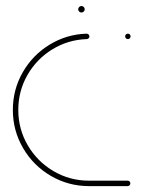

<svg xmlns="http://www.w3.org/2000/svg" viewBox="-20 -633 480 653"><path d="M23.7 -259.3Q23.7 -328.1 57.2 -386.9Q90.7 -445.6 148.3 -480.9Q205.9 -516.3 274.4 -518.5Q278.1 -518.5 281.1 -515.7Q284.1 -513 284.1 -509.3Q284.1 -505.6 281.5 -502.8Q278.9 -500 274.8 -500Q211.1 -497.8 157.8 -465Q104.4 -432.2 73.3 -377.8Q42.2 -323.3 42.2 -259.3Q42.2 -193.7 74.6 -138.5Q107 -83.3 162.2 -50.9Q217.4 -18.5 283 -18.5H414.1Q418.1 -18.5 420.7 -15.9Q423.3 -13.3 423.3 -9.3Q423.3 -5.6 420.7 -2.8Q418.1 0 414.1 0H283Q212.6 0 153 -34.8Q93.3 -69.6 58.5 -129.3Q23.7 -188.9 23.7 -259.3ZM405.6 -509.3Q405.6 -513.3 408.3 -515.9Q411.1 -518.5 414.8 -518.5Q418.9 -518.5 421.5 -515.9Q424.1 -513.3 424.1 -509.3Q424.1 -505.6 421.5 -502.8Q418.9 -500 414.8 -500Q411.1 -500 408.3 -502.8Q405.6 -505.6 405.6 -509.3ZM245.9 -601.5Q245.9 -605.9 249.3 -609.3Q252.6 -612.6 257 -612.6Q261.5 -612.6 264.8 -609.3Q268.1 -605.9 268.1 -601.5Q268.1 -597 264.8 -593.7Q261.5 -590.4 257 -590.4Q252.6 -590.4 249.3 -593.7Q245.9 -597 245.9 -601.5Z"/></svg>

Font: 26F Galaxy Sans Hairline
Style: Regular
Weight: 50
Designer: C₂₉H₂₅N₃O₅
Version: Version 1.100